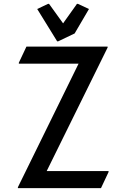

<svg xmlns="http://www.w3.org/2000/svg" viewBox="-20 -980 659 1000"><path d="M277.8 -764.6 173.8 -933.1 230.5 -960H235.4L308.6 -858.4L380.9 -960H385.7L443.4 -933.1L368.7 -805.7L282.7 -764.6ZM73.2 0V-4.9L389.2 -648.4H78.1V-653.3L117.7 -737.3H540.5V-732.4L223.1 -88.9H545.4V-84L505.9 0Z"/></svg>

Font: Nova Flat
Style: Book
Weight: 400
Version: Version 2.000